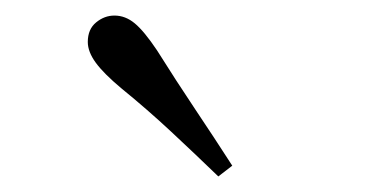

<svg xmlns="http://www.w3.org/2000/svg" viewBox="-20 -838 475 248"><path d="M280 -624 262 -610.1Q231.9 -639.2 201.1 -667.9Q170.3 -696.6 136.9 -723.8Q114 -742.9 103.7 -757Q93.4 -771.1 93.4 -783.8Q93.4 -800.3 104.2 -809.1Q114.9 -817.9 127.8 -817.9Q142 -817.9 154.1 -807.8Q166.2 -797.8 182.8 -773Q207.3 -734 232.1 -696.9Q256.9 -659.9 280 -624Z"/></svg>

Font: Early Summer Mincho VF
Style: Regular
Weight: 250
Designer: GuiWonder
Version: Version 1.002